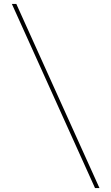

<svg xmlns="http://www.w3.org/2000/svg" viewBox="-20 -800 562 970"><path d="M460 150 40 -780H62.5L482.5 150Z"/></svg>

Font: Bodoni Moda ExtraBold
Style: Regular
Weight: 800
Version: Version 2.005